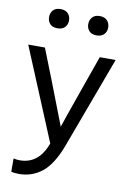

<svg xmlns="http://www.w3.org/2000/svg" viewBox="-97 -780 687 1013"><g transform="rotate(10 246.5 -273.5)"><path d="M212.9 -13.2Q170.9 102.1 69.8 102.1Q51.3 102.1 36.1 98.1V168.9Q52.2 173.8 78.1 173.8Q147 173.8 200.4 131.8Q253.9 89.8 293 -13.2L476.1 -506.8H391.1L332 -339.8Q259.8 -135.7 252 -109.9L163.1 -339.8L97.2 -506.8H7.8ZM90.8 -669.4Q90.8 -647.5 104.2 -632.8Q117.7 -618.2 144 -618.2Q170.4 -618.2 184.1 -632.8Q197.8 -647.5 197.8 -669.4Q197.8 -691.4 184.1 -706.3Q170.4 -721.2 144 -721.2Q117.7 -721.2 104.2 -706.3Q90.8 -691.4 90.8 -669.4ZM300.8 -668.5Q300.8 -646.5 314.2 -631.8Q327.6 -617.2 354 -617.2Q380.4 -617.2 394 -631.8Q407.7 -646.5 407.7 -668.5Q407.7 -690.4 394 -705.6Q380.4 -720.7 354 -720.7Q327.6 -720.7 314.2 -705.6Q300.8 -690.4 300.8 -668.5Z"/></g></svg>

Font: FAU Chimera
Style: Regular
Weight: 400
Version: Version 1.002;hotconv 1.0.117;makeotfexe 2.5.65602